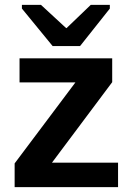

<svg xmlns="http://www.w3.org/2000/svg" viewBox="-20 -767 540 787"><path d="M463.9 0H40V-97.2L289.1 -429.2H60.1V-527.8H439.9V-430.2L192.9 -100.1H463.9ZM430.2 -731.9 308.1 -578.1H195.8L69.8 -731.9V-747.1H147.9L251 -651.9H252.9L352.1 -747.1H430.2Z"/></svg>

Font: Libra Sans Modern
Style: Bold
Weight: 700
Foundry: Stefan Peev, Context Ltd
Version: Version 1.000